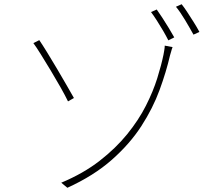

<svg xmlns="http://www.w3.org/2000/svg" viewBox="-20 -860 1040 909"><path d="M270 5Q375 -39 451.5 -98.5Q528 -158 582 -224.5Q636 -291 670.5 -359Q705 -427 724.5 -489.5Q744 -552 754 -601Q755 -606 757.5 -620.5Q760 -635 760 -644L797 -637Q793 -627 790 -615Q787 -603 785 -598Q767 -520 735.5 -434Q704 -348 649.5 -263.5Q595 -179 509.5 -103.5Q424 -28 299 29ZM166 -670Q181 -648 203.5 -611.5Q226 -575 250.5 -533.5Q275 -492 296 -455.5Q317 -419 330 -396L302 -380Q289 -407 267 -446Q245 -485 220 -526.5Q195 -568 173.5 -602.5Q152 -637 138 -656ZM722 -815Q733 -800 748.5 -776Q764 -752 779 -727.5Q794 -703 805 -683L777 -669Q767 -689 752.5 -714Q738 -739 722.5 -763Q707 -787 695 -803ZM840 -840Q852 -825 867 -802Q882 -779 897.5 -754.5Q913 -730 924 -709L896 -696Q879 -727 856 -765.5Q833 -804 813 -828Z"/></svg>

Font: Noto Sans SC Thin Thin
Style: Regular
Weight: 250
Version: Version 2.004-H2;hotconv 1.0.118;makeotfexe 2.5.65603